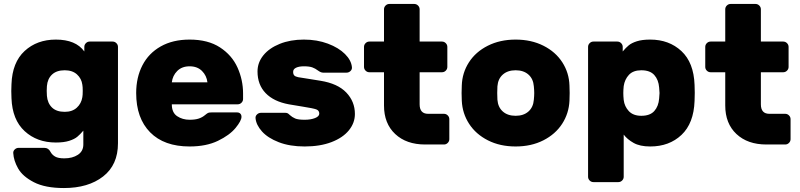

<svg xmlns="http://www.w3.org/2000/svg" viewBox="-20 -730 4041 970"><path d="M401 -70Q385 -51 370.5 -39Q356 -27 329.5 -18.5Q303 -10 262 -10Q167 -10 104.5 -67.5Q42 -125 38 -234L37 -270L38 -305Q42 -415 104.5 -472.5Q167 -530 262 -530Q363 -530 406 -470V-493Q406 -504 414 -512Q422 -520 433 -520H549Q560 -520 568 -512Q576 -504 576 -493V-6Q576 103 501 161.5Q426 220 303 220Q208 220 151 190.5Q94 161 71.5 121Q49 81 47 44Q46 33 54.5 25Q63 17 74 17H204Q225 17 235 37Q243 52 258.5 61Q274 70 305 70Q346 70 373.5 52Q401 34 401 0ZM307 -165Q345 -165 368 -186Q391 -207 396 -239Q398 -249 398 -271Q398 -292 396 -302Q392 -333 369 -354Q346 -375 307 -375Q266 -375 243 -353.5Q220 -332 217 -295Q216 -285 216 -271Q216 -256 217 -246Q220 -209 242.5 -187Q265 -165 307 -165Z M938 -125Q966 -125 984 -131Q1002 -137 1015 -148Q1026 -157 1031 -159.5Q1036 -162 1048 -162H1178Q1188 -162 1194 -156Q1200 -150 1200 -140Q1200 -120 1170 -83.5Q1140 -47 1081 -18.5Q1022 10 938 10Q809 10 738.5 -61.5Q668 -133 668 -260Q668 -339 699.5 -400Q731 -461 792 -495.5Q853 -530 938 -530Q1031 -530 1091.5 -490.5Q1152 -451 1180 -388.5Q1208 -326 1208 -258V-230Q1208 -219 1200 -211Q1192 -203 1181 -203H848Q848 -161 875 -143Q902 -125 938 -125ZM1028 -314Q1024 -348 1000.5 -371.5Q977 -395 938 -395Q899 -395 875.5 -371.5Q852 -348 848 -314Z M1281 -369Q1281 -414 1310.5 -450.5Q1340 -487 1393.5 -508.5Q1447 -530 1515 -530Q1582 -530 1636.5 -509.5Q1691 -489 1723 -457Q1755 -425 1758 -390Q1759 -379 1750.5 -371Q1742 -363 1731 -363H1612Q1601 -363 1586 -374Q1573 -384 1558 -389.5Q1543 -395 1515 -395Q1491 -395 1476 -388Q1461 -381 1461 -367Q1461 -355 1466.5 -349Q1472 -343 1486.5 -340Q1501 -337 1537 -332L1599 -322Q1686 -308 1729.5 -262.5Q1773 -217 1773 -154Q1773 -109 1742.5 -71.5Q1712 -34 1654.5 -12Q1597 10 1519 10Q1444 10 1388.5 -11.5Q1333 -33 1303.5 -66Q1274 -99 1271 -133Q1270 -144 1278.5 -152Q1287 -160 1298 -160H1422Q1429 -160 1433.5 -157.5Q1438 -155 1444 -149Q1456 -138 1471 -131.5Q1486 -125 1519 -125Q1550 -125 1571.5 -133.5Q1593 -142 1593 -156Q1593 -172 1577.5 -177.5Q1562 -183 1511 -191L1439 -203Q1363 -217 1322 -259.5Q1281 -302 1281 -369Z M2143 -155H2223Q2234 -155 2242 -147Q2250 -139 2250 -128V-27Q2250 -16 2242 -8Q2234 0 2223 0H2128Q2033 0 1976.5 -53Q1920 -106 1920 -197V-365H1846Q1835 -365 1827 -373Q1819 -381 1819 -392V-493Q1819 -504 1827 -512Q1835 -520 1846 -520H1920V-683Q1920 -694 1928 -702Q1936 -710 1947 -710H2073Q2084 -710 2092 -702Q2100 -694 2100 -683V-520H2213Q2224 -520 2232 -512Q2240 -504 2240 -493V-392Q2240 -381 2232 -373Q2224 -365 2213 -365H2100V-203Q2100 -155 2143 -155Z M2585 10Q2506 10 2445 -21Q2384 -52 2350 -104.5Q2316 -157 2313 -221L2312 -260L2313 -298Q2315 -362 2349 -415Q2383 -468 2444.5 -499Q2506 -530 2585 -530Q2664 -530 2725.5 -499Q2787 -468 2821 -415Q2855 -362 2857 -298Q2858 -288 2858 -260Q2858 -231 2857 -221Q2854 -157 2820 -104.5Q2786 -52 2725 -21Q2664 10 2585 10ZM2677 -226Q2679 -246 2679 -260Q2679 -274 2677 -294Q2674 -332 2649.5 -353.5Q2625 -375 2585 -375Q2545 -375 2520.5 -353.5Q2496 -332 2493 -294Q2492 -284 2492 -260Q2492 -236 2493 -226Q2496 -188 2520.5 -166.5Q2545 -145 2585 -145Q2625 -145 2649.5 -166.5Q2674 -188 2677 -226Z M3131 163Q3131 174 3123 182Q3115 190 3104 190H2978Q2967 190 2959 182Q2951 174 2951 163V-493Q2951 -504 2959 -512Q2967 -520 2978 -520H3099Q3110 -520 3118 -512Q3126 -504 3126 -493V-470Q3142 -489 3156.5 -501Q3171 -513 3197.5 -521.5Q3224 -530 3265 -530Q3360 -530 3422.5 -472Q3485 -414 3489 -301Q3490 -291 3490 -261Q3490 -230 3489 -220Q3485 -107 3423 -48.5Q3361 10 3265 10Q3213 10 3181 -8Q3149 -26 3131 -50ZM3220 -375Q3179 -375 3157.5 -352Q3136 -329 3131 -295Q3129 -275 3129 -260Q3129 -245 3131 -225Q3135 -192 3157 -168.5Q3179 -145 3220 -145Q3264 -145 3285.5 -169Q3307 -193 3310 -232Q3312 -252 3312 -260Q3312 -268 3310 -288Q3307 -327 3285.5 -351Q3264 -375 3220 -375Z M3867 -155H3947Q3958 -155 3966 -147Q3974 -139 3974 -128V-27Q3974 -16 3966 -8Q3958 0 3947 0H3852Q3757 0 3700.5 -53Q3644 -106 3644 -197V-365H3570Q3559 -365 3551 -373Q3543 -381 3543 -392V-493Q3543 -504 3551 -512Q3559 -520 3570 -520H3644V-683Q3644 -694 3652 -702Q3660 -710 3671 -710H3797Q3808 -710 3816 -702Q3824 -694 3824 -683V-520H3937Q3948 -520 3956 -512Q3964 -504 3964 -493V-392Q3964 -381 3956 -373Q3948 -365 3937 -365H3824V-203Q3824 -155 3867 -155Z"/></svg>

Font: Rubik
Style: Regular
Weight: 700
Designer: Hubert & Fischer
Foundry: Hubert & Fischer
Version: Version 1.100